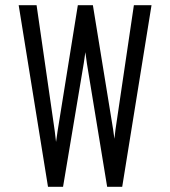

<svg xmlns="http://www.w3.org/2000/svg" viewBox="-20 -720 656 740"><path d="M52 -700H121L191 -215L196 -173L202 -215L280 -700H338L416 -221L421 -185L425 -220L496 -700H564L451 0H393L315 -475L309 -519L303 -477L223 0H165Z"/></svg>

Font: Overpass Mono Light
Style: Regular
Weight: 300
Monospace: yes
Designer: Delve Withrington, Dave Bailey
Foundry: Delve Fonts
Version: Version 1.000;DELV;Overpass